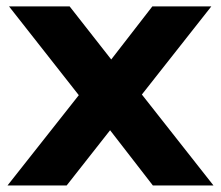

<svg xmlns="http://www.w3.org/2000/svg" viewBox="-20 -566 674 586"><path d="M3 0 220.5 -275.5 7.5 -546.5H192.5L319.5 -384.5L445 -546.5H625L413 -277.5L631.5 0H446.5L316 -168.5L183.5 0Z"/></svg>

Font: Encode Sans Expanded
Style: Bold
Weight: 700
Width: 7
Designer: Multiple Designers
Foundry: Impallari Type
Version: Version 3.000; ttfautohint (v1.8.3) -l 8 -r 50 -G 200 -x 14 